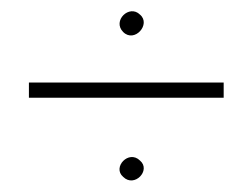

<svg xmlns="http://www.w3.org/2000/svg" viewBox="-20 -461 439 334"><path d="M369.1 -291V-317.4H30.3V-291ZM194.3 -153.3C213.9 -133.8 243.2 -165 223.6 -181.6C204.1 -201.2 174.8 -169.9 194.3 -153.3ZM194.3 -405.3C213.9 -385.7 243.2 -418.9 223.6 -435.5C205.1 -454.1 174.8 -424.8 194.3 -405.3Z"/></svg>

Font: Caledo
Style: Light
Weight: 300
Designer: BSozoo
Foundry: BSozoo
Version: Version 002.000